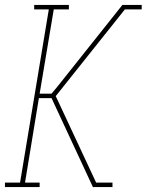

<svg xmlns="http://www.w3.org/2000/svg" viewBox="-26 -755 592 775"><path d="M-6 0V-18H55L171 -717H112V-735H252V-717H191L134 -377H182L207 -407L468 -735H546V-717H478L199 -367L362 -18H428V0H349L182 -359H131L75 -18H134V0Z"/></svg>

Font: Iosevka Slab Thin Oblique
Style: Regular
Weight: 100
Italic angle: -9°
Monospace: yes
Designer: Belleve Invis
Foundry: Belleve Invis
Version: Version 11.1.0; ttfautohint (v1.8.3)